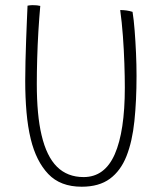

<svg xmlns="http://www.w3.org/2000/svg" viewBox="-20 -704 646 746"><path d="M297.5 21.5Q214.5 21.5 167.5 -28Q120.5 -77.5 99.5 -163.5Q88 -211 83 -268.2Q78 -325.5 78 -390Q78 -424.5 79 -465.5Q80 -506.5 81.5 -547.8Q83 -589 84.5 -624.2Q86 -659.5 87 -682Q97 -684 107 -684Q125.5 -684 136.5 -681Q132.5 -637 129.2 -583.2Q126 -529.5 124.5 -476Q123 -422.5 123 -378.5Q123 -256.5 141.5 -179Q161 -96 201.5 -56Q242 -16 305 -16Q387 -16 426 -105Q465 -194 465 -364Q465 -405 463.2 -457.5Q461.5 -510 457.5 -564.2Q453.5 -618.5 447 -665Q472.5 -665 495 -658Q500 -627 503.2 -585Q506.5 -543 508.5 -497.2Q510.5 -451.5 510.5 -409Q510.5 -312.5 502.2 -233.5Q494 -154.5 471.5 -97.5Q449 -40.5 407 -9.5Q365 21.5 297.5 21.5Z"/></svg>

Font: Grandstander Thin
Style: Regular
Weight: 100
Designer: Tyler Finck
Foundry: Etcetera Type Co
Version: Version 1.200; ttfautohint (v1.8.3)